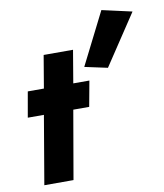

<svg xmlns="http://www.w3.org/2000/svg" viewBox="-87 -856 793 927"><g transform="rotate(-10 310.0 -392.5)"><path d="M473 -785 344 -529 456 -505 620 -752ZM55 -460 33 -335H112L55 0H198L256 -335H334L357 -460H278L305 -620H161L134 -460Z"/></g></svg>

Font: Jost*
Style: Bold Italic
Weight: 700
Italic angle: -10°
Version: Version 3.7